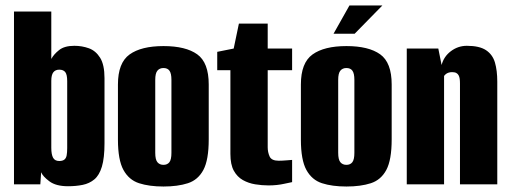

<svg xmlns="http://www.w3.org/2000/svg" viewBox="-20 -672 1858 700"><path d="M228 7Q184 7 160 -11Q136 -29 130 -44L127 0H31V-630H167V-457Q176 -474 195.5 -489.5Q215 -505 251 -505Q279 -505 304 -496Q329 -487 345 -461.5Q361 -436 361 -387V-150Q361 -96 351.5 -64.5Q342 -33 324 -18Q306 -3 281.5 2Q257 7 228 7ZM196 -85Q208 -85 214.5 -90Q221 -95 223 -105.5Q225 -116 225 -132V-376Q225 -400 218 -409Q211 -418 196 -418Q182 -418 174.5 -408.5Q167 -399 167 -377V-133Q167 -109 173.5 -97Q180 -85 196 -85Z M576 8Q524 8 487 -4Q450 -16 430 -52.5Q410 -89 410 -163V-364Q410 -443 452.5 -473.5Q495 -504 576 -504Q657 -504 699 -474Q741 -444 741 -364V-164Q741 -89 721.5 -52.5Q702 -16 665 -4Q628 8 576 8ZM576 -71Q590 -71 597.5 -80.5Q605 -90 605 -115V-381Q605 -404 598 -414Q591 -424 576 -424Q562 -424 554 -414.5Q546 -405 546 -381V-115Q546 -90 554 -80.5Q562 -71 576 -71Z M959 4Q935 4 910.5 0Q886 -4 865.5 -15.5Q845 -27 832.5 -49.5Q820 -72 820 -111V-416H772V-483L832 -495L851 -586H956V-495H1045V-416H956V-135Q956 -117 963 -101.5Q970 -86 996 -86Q1009 -86 1026 -87.5Q1043 -89 1045 -89V-8Q1043 -8 1016.5 -2Q990 4 959 4Z M1243 8Q1191 8 1154 -4Q1117 -16 1097 -52.5Q1077 -89 1077 -163V-364Q1077 -443 1119.5 -473.5Q1162 -504 1243 -504Q1324 -504 1366 -474Q1408 -444 1408 -364V-164Q1408 -89 1388.5 -52.5Q1369 -16 1332 -4Q1295 8 1243 8ZM1243 -71Q1257 -71 1264.5 -80.5Q1272 -90 1272 -115V-381Q1272 -404 1265 -414Q1258 -424 1243 -424Q1229 -424 1221 -414.5Q1213 -405 1213 -381V-115Q1213 -90 1221 -80.5Q1229 -71 1243 -71ZM1196 -549 1254 -652H1374L1273 -549Z M1463 0V-495H1578L1590 -435Q1598 -466 1624 -485.5Q1650 -505 1682 -505Q1728 -505 1752 -489Q1776 -473 1784.5 -444Q1793 -415 1793 -374V0H1657V-367Q1657 -377 1656 -384.5Q1655 -392 1652 -397.5Q1649 -403 1643.5 -406Q1638 -409 1628 -409Q1621 -409 1615 -407Q1609 -405 1605 -401.5Q1601 -398 1599 -395V0Z"/></svg>

Font: Alumni Sans ExtraBold
Style: Regular
Weight: 800
Designer: Robert E. Leuschke
Foundry: Robert E. Leuschke
Version: Version 1.018